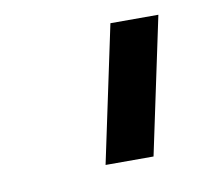

<svg xmlns="http://www.w3.org/2000/svg" viewBox="-40 -759 309 300"><g transform="rotate(-10 114.0 -609.5)"><path d="M106 -501 151.9 -717.8H228L182.1 -501Z"/></g></svg>

Font: Rawline Medium
Style: Italic
Weight: 500
Italic angle: -12°
Designer: Matt McInerney, Pablo Impallari, Rodrigo Fuenzalida
Foundry: Matt McInerney, Pablo Impallari, Rodrigo Fuenzalida
Version: Version 4.020;PS 004.020;hotconv 1.0.88;makeotf.lib2.5.64775